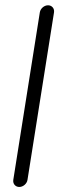

<svg xmlns="http://www.w3.org/2000/svg" viewBox="-20 -612 230 744"><path d="M86.5 85 189.3 -564C191.7 -579 181.2 -591.5 166.2 -591.5C151.1 -591.5 136.7 -579 134.3 -564L31.5 85C29.2 100 39.6 112.5 54.7 112.5C69.7 112.5 84.2 100 86.5 85Z"/></svg>

Font: MewTooHand
Style: BdWideIta
Weight: 400
Designer: Mew Too, Robert Jablonski
Version: Version 0.77